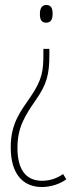

<svg xmlns="http://www.w3.org/2000/svg" viewBox="-20 -549 303 770"><path d="M191 -494C191 -514 186 -529 166 -529C148 -529 140 -516 140 -492C140 -470 147 -458 165 -458C186 -458 191 -474 191 -494ZM178 -330V-353H154V-331C154 -264 149 -229 102 -160C63 -103 23 -55 23 42C23 151 74 201 148 201C187 201 223 187 246 170L233 149C209 166 180 176 149 176C86 176 50 134 50 44C50 -40 81 -86 125 -150C167 -211 178 -249 178 -330Z"/></svg>

Font: Noto Sans Tamil ExtraCondensed Thin
Style: Regular
Weight: 100
Width: 2
Designer: Jelle Bosma - Monotype Design Team
Foundry: Monotype Imaging Inc.
Version: Version 2.004